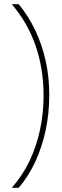

<svg xmlns="http://www.w3.org/2000/svg" viewBox="-20 -734 295 912"><path d="M214 -282Q214 -194 196.5 -113.5Q179 -33 147 35.5Q115 104 69 158H36Q88 99 121 29Q154 -41 170.5 -119Q187 -197 187 -281Q187 -406 149.5 -515.5Q112 -625 36 -714H69Q115 -658 147 -591Q179 -524 196.5 -447Q214 -370 214 -282Z"/></svg>

Font: Noto Sans Symbols Thin
Style: Regular
Weight: 250
Version: Version 2.002